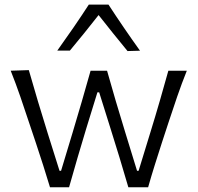

<svg xmlns="http://www.w3.org/2000/svg" viewBox="-20 -796 840 816"><path d="M192.5 0Q178.5 -46.5 163.5 -93.5Q148.5 -140.5 132.5 -188.5L103 -276.5Q85 -331.5 66.2 -385.8Q47.5 -440 25.5 -495.5L102.5 -498Q120.5 -434.5 141.5 -364.5Q162.5 -294.5 182.5 -230.5L233 -70H239.5L289 -234Q308.5 -299 327.5 -364.2Q346.5 -429.5 365 -495.5H435Q452.5 -433 472 -366.8Q491.5 -300.5 511.5 -236L562.5 -70H569L620.5 -238Q640 -301 659.8 -369.5Q679.5 -438 695.5 -495.5H774Q752 -440.5 733.2 -385.8Q714.5 -331 696.5 -276.5L668 -189.5Q652.5 -141.5 637.5 -93.8Q622.5 -46 609.5 0H525.5Q508 -61 488 -126.2Q468 -191.5 449.5 -250.5L401.5 -403.5H394L346.5 -249.5Q328.5 -190 309.5 -125.5Q290.5 -61 273.5 0ZM522 -579Q490.5 -617 459.8 -655.5Q429 -694 399 -732Q369.5 -694.5 339.2 -656.8Q309 -619 277 -581H223.5Q259 -630.5 292.5 -679.2Q326 -728 357.5 -776.5H441Q504.5 -679 575 -580.5Z"/></svg>

Font: Commissioner Flair Light
Style: Regular
Weight: 300
Designer: Kostas Bartsokas
Foundry: Kostas Bartsokas
Version: Version 1.000; ttfautohint (v1.8.3)